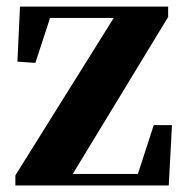

<svg xmlns="http://www.w3.org/2000/svg" viewBox="-20 -566 566 586"><path d="M449.2 -184.1H504.9L495.1 0H26.9V-30.8L327.1 -511.2H132.8L87.9 -374L33.2 -377.9L41 -545.9H493.2V-514.2L202.1 -35.2H400.9Z"/></svg>

Font: Source Han Serif JP Heavy
Style: Regular
Weight: 900
Designer: Ryoko NISHIZUKA  (kana & ideographs); Frank Grießhammer (Latin, Greek & Cyrillic); Wenlong ZHANG  (bopomofo); Sandoll Co
Foundry: Adobe Systems Incorporated
Version: Version 1.001;PS 1.001;hotconv 16.6.54;makeotf.lib2.5.65590